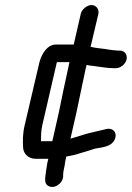

<svg xmlns="http://www.w3.org/2000/svg" viewBox="-20 -621 524 763"><path d="M301 -566 273 -444H202C170 -444 147 -411 137 -375L78 -123C70 -89 70 -60 72 -32C74 -10 93 10 121 10H172C169 21 167 31 166 40C164 50 163 59 162 67C159 89 156 106 169 116C192 133 228 111 231 81C230 68 233 54 237 36C238 27 240 16 243 3L244 1C278 -4 306 -15 338 -24C344 -26 351 -28 356 -30C383 -35 414 -37 430 -57C452 -86 433 -116 402 -108C380 -103 354 -97 334 -92L316 -87C296 -81 280 -75 260 -70L284 -175C295 -225 309 -297 320 -346L324 -363C332 -361 340 -360 350 -359C377 -356 403 -350 433 -350H440C459 -350 479 -366 483 -385C487 -404 475 -420 456 -420H449C440 -420 427 -422 418 -423C394 -428 362 -429 340 -435L371 -566C375 -584 362 -601 344 -601C326 -601 305 -584 301 -566ZM214 -175 188 -60H143C143 -81 143 -100 148 -123L206 -374H256L250 -346C239 -298 224 -224 214 -175Z"/></svg>

Font: Electronic
Style: BdIt
Weight: 700
Version: Version 1.011